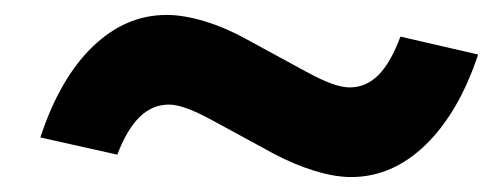

<svg xmlns="http://www.w3.org/2000/svg" viewBox="-20 -498 660 257"><path d="M309 -446 388 -403Q410 -391 424 -386Q438 -381 448 -381Q470 -381 486.5 -397.5Q503 -414 516 -449L620 -425Q594 -347 549.5 -304Q505 -261 450 -261Q428 -261 400.5 -269.5Q373 -278 345 -293L266 -336Q244 -348 230 -353Q216 -358 206 -358Q184 -358 167 -341.5Q150 -325 137 -291L34 -314Q60 -393 104 -435.5Q148 -478 203 -478Q226 -478 254 -469.5Q282 -461 309 -446Z"/></svg>

Font: Red Hat Display Black
Style: Italic
Weight: 900
Italic angle: -12°
Designer: Pentagram / MCKL
Foundry: Pentagram / MCKL
Version: Version 1.003; Red Hat Display Black Italic